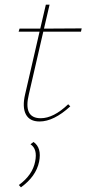

<svg xmlns="http://www.w3.org/2000/svg" viewBox="-20 -515 376 825"><path d="M166 -379 104 -110Q79 -7 155 -7Q210 -7 273 -67L282 -58Q211 7 150 7Q107 7 91 -24Q75 -55 88 -110L150 -379H60L64 -392H153L177 -495H193L169 -392L331 -393L328 -379ZM124 95Q160 120 148 180Q135 243 70 290L61 280Q120 237 131 179Q142 125 111 105Z"/></svg>

Font: EauTestInfant Thin
Style: Italic
Weight: 250
Italic angle: -12°
Designer: Christian Thalmann (Catharsis Fonts)
Version: Version 0.001;PS 000.001;hotconv 1.0.88;makeotf.lib2.5.64775